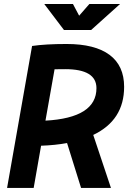

<svg xmlns="http://www.w3.org/2000/svg" viewBox="-20 -918 626 938"><path d="M14.6 0 136.7 -693.4Q202.6 -703.1 305.2 -703.1Q443.8 -703.1 515.1 -650.1Q586.4 -597.2 586.4 -493.7Q586.4 -330.6 435.5 -258.8L522 0H376L307.6 -219.2Q250 -208.5 180.7 -206.1L144.5 0ZM202.1 -328.6Q451.2 -342.3 451.2 -487.3Q451.2 -580.1 298.8 -580.1Q272 -580.1 246.6 -579.6ZM292.5 -771.5 196.3 -898.4H336.4L366.7 -841.3L416.5 -898.4H566.4L425.3 -771.5Z"/></svg>

Font: Cascadia Mono
Style: Bold Italic
Weight: 700
Italic angle: -10°
Monospace: yes
Designer: Aaron Bell
Foundry: Saja Typeworks
Version: Version 2404.023; ttfautohint (v1.8.4)